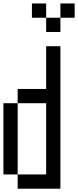

<svg xmlns="http://www.w3.org/2000/svg" viewBox="-20 -1187 457 1123"><path d="M0 -166.7V-583.3H83.3V-166.7ZM83.3 -166.7H250V-583.3H83.3V-666.7H250V-916.7H333.3V-83.3H83.3ZM250 -1000V-1083.3H333.3V-1000ZM250 -1166.7V-1083.3H166.7V-1166.7ZM416.7 -1166.7V-1083.3H333.3V-1166.7Z"/></svg>

Font: Galmuri11 Condensed
Style: Regular
Weight: 400
Width: 3
Designer: Lee Minseo (quiple)
Version: Version 2.399;hotconv 1.1.1;makeotfexe 2.6.0 DEVELOPMENT